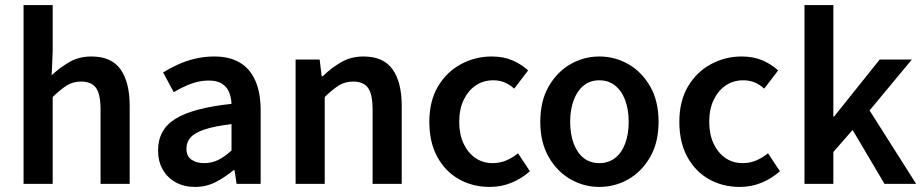

<svg xmlns="http://www.w3.org/2000/svg" viewBox="-20 -726 3645 758"><path d="M73 0V-706H188V-524L184 -429Q215 -458 253 -480.5Q291 -503 341 -503Q420 -503 456 -452Q492 -401 492 -308V0H377V-293Q377 -354 359 -379Q341 -404 300 -404Q268 -404 243.5 -388.5Q219 -373 188 -343V0Z M750 12Q707 12 674 -6Q641 -24 622.5 -56.5Q604 -89 604 -132Q604 -215 673.5 -257.5Q743 -300 894 -316Q893 -341 884.5 -362Q876 -383 856.5 -395.5Q837 -408 804 -408Q768 -408 733.5 -395Q699 -382 666 -362L624 -440Q651 -457 683 -471.5Q715 -486 751 -494.5Q787 -503 826 -503Q887 -503 927.5 -478.5Q968 -454 988.5 -406.5Q1009 -359 1009 -290V0H914L906 -54H902Q868 -26 831 -7Q794 12 750 12ZM786 -82Q816 -82 841.5 -94.5Q867 -107 894 -132V-236Q827 -228 788 -215Q749 -202 732.5 -183.5Q716 -165 716 -140Q716 -109 736 -95.5Q756 -82 786 -82Z M1147 0V-491H1242L1250 -425H1254Q1287 -457 1326 -480Q1365 -503 1415 -503Q1494 -503 1530 -452Q1566 -401 1566 -308V0H1451V-293Q1451 -354 1433 -379Q1415 -404 1374 -404Q1342 -404 1317.5 -388.5Q1293 -373 1262 -343V0Z M1914 12Q1846 12 1792 -18.5Q1738 -49 1706.5 -106.5Q1675 -164 1675 -245Q1675 -327 1709 -384.5Q1743 -442 1799.5 -472.5Q1856 -503 1921 -503Q1968 -503 2003.5 -487.5Q2039 -472 2065 -448L2010 -376Q1994 -391 1973.5 -400Q1953 -409 1927 -409Q1888 -409 1858 -388.5Q1828 -368 1810.5 -331.5Q1793 -295 1793 -245Q1793 -196 1810 -159.5Q1827 -123 1856.5 -102.5Q1886 -82 1925 -82Q1954 -82 1979.5 -93Q2005 -104 2025 -121L2072 -50Q2041 -22 2000.5 -5Q1960 12 1914 12Z M2346 12Q2285 12 2232 -18.5Q2179 -49 2146 -106.5Q2113 -164 2113 -245Q2113 -327 2146 -384.5Q2179 -442 2232 -472.5Q2285 -503 2346 -503Q2408 -503 2461 -472.5Q2514 -442 2547 -384.5Q2580 -327 2580 -245Q2580 -164 2547 -106.5Q2514 -49 2461 -18.5Q2408 12 2346 12ZM2346 -82Q2382 -82 2408 -102Q2434 -122 2448 -159Q2462 -196 2462 -245Q2462 -294 2448 -331Q2434 -368 2408 -388.5Q2382 -409 2346 -409Q2310 -409 2284.5 -388.5Q2259 -368 2245 -331Q2231 -294 2231 -245Q2231 -196 2245 -159Q2259 -122 2284.5 -102Q2310 -82 2346 -82Z M2901 12Q2833 12 2779 -18.5Q2725 -49 2693.5 -106.5Q2662 -164 2662 -245Q2662 -327 2696 -384.5Q2730 -442 2786.5 -472.5Q2843 -503 2908 -503Q2955 -503 2990.5 -487.5Q3026 -472 3052 -448L2997 -376Q2981 -391 2960.5 -400Q2940 -409 2914 -409Q2875 -409 2845 -388.5Q2815 -368 2797.5 -331.5Q2780 -295 2780 -245Q2780 -196 2797 -159.5Q2814 -123 2843.5 -102.5Q2873 -82 2912 -82Q2941 -82 2966.5 -93Q2992 -104 3012 -121L3059 -50Q3028 -22 2987.5 -5Q2947 12 2901 12Z M3156 0V-706H3270V-266H3273L3453 -491H3580L3413 -290L3597 0H3472L3346 -213L3270 -126V0Z"/></svg>

Font: Source Sans 3 SemiBold
Style: Regular
Weight: 600
Designer: Paul D. Hunt
Foundry: Adobe
Version: Version 3.046;hotconv 1.0.118;makeotfexe 2.5.65603